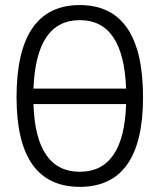

<svg xmlns="http://www.w3.org/2000/svg" viewBox="-20 -723 626 753"><path d="M293 9.8C457.5 9.8 541 -106.4 541 -341.8C541 -583 457.5 -703.1 293 -703.1C128.4 -703.1 44.9 -583 44.9 -341.8C44.9 -106.4 128.4 9.8 293 9.8ZM111.3 -375.5C118.2 -555.2 178.7 -644 293 -644C407.2 -644 467.8 -555.2 474.6 -375.5ZM293 -49.3C177.7 -49.3 116.7 -138.2 111.3 -314.9H474.6C469.2 -138.2 408.2 -49.3 293 -49.3Z"/></svg>

Font: Cascadia Mono Light
Style: Regular
Weight: 300
Monospace: yes
Designer: Aaron Bell
Foundry: Saja Typeworks
Version: Version 2404.023